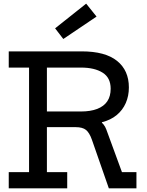

<svg xmlns="http://www.w3.org/2000/svg" viewBox="-20 -1034 807 1054"><path d="M463 -397Q493.5 -391.5 523 -373Q552.5 -354.5 563.5 -323.5L649.5 -89H729V0H577.5L484.5 -267Q471 -305.5 452 -320.8Q433 -336 395.5 -336H357ZM293.5 -663V-752H428.5Q557.5 -752 622.5 -699.8Q687.5 -647.5 687.5 -554Q687.5 -507.5 670.5 -468.5Q653.5 -429.5 620.5 -402.2Q587.5 -375 539.5 -363V-346.5L417 -336H224V-422H424Q477 -422 513.8 -436.2Q550.5 -450.5 569 -478Q587.5 -505.5 587.5 -547Q587.5 -607.5 543.2 -635.2Q499 -663 425 -663ZM28 -663V-752H349V-663H237.5V-89H349V0H28V-89H139.5V-663ZM453 -1014 510 -943 327.5 -820 282.5 -878.5Z"/></svg>

Font: Hepta Slab ExtraLight Medium
Style: Regular
Weight: 500
Version: Version 1.100